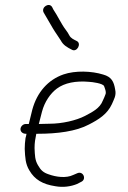

<svg xmlns="http://www.w3.org/2000/svg" viewBox="-20 -736 511 765"><path d="M285 -573C274 -578.7 262.3 -583.3 256.2 -595C252.6 -602.3 247.6 -610 241.4 -618C224.4 -640.2 208.3 -675.4 192.6 -698L188.1 -707C176.9 -728.6 142.6 -707.9 154 -686C164.4 -667.8 179.1 -643.1 190.7 -623C201.9 -604.2 212 -591.5 222.1 -575C232.1 -555.8 247.8 -547.4 266.2 -538C286.7 -525.9 306.8 -563.4 285 -573ZM134.7 -242C138.1 -256.7 142.3 -273 147.3 -291C157.7 -330.6 181 -364 206.6 -383C237.4 -406 282.1 -414.6 334.5 -410C348.6 -409.3 389.8 -403.8 394.6 -393C397.5 -385 404.9 -368.2 399.8 -359C397.5 -352.3 394 -344.3 389.6 -335C377.4 -303.5 347.3 -289.6 318.4 -274C283.7 -256.2 228 -243 176.7 -243C160 -242.3 146 -242 134.7 -242ZM80.6 -203H85.6C84.6 -196.3 83.3 -190.7 81.7 -186C79.6 -171.3 78.6 -157 78.5 -143C80.2 -107.5 81.2 -83.3 97 -57C118.4 -20.3 150.2 -1.6 200.7 6C232.4 11.8 263.1 6.9 287.2 -3L302.6 -11C326.7 -21.1 311.7 -55.8 288.4 -46L272 -39C242.8 -24.7 202.2 -31.3 175.1 -41C152 -48.4 142.6 -57.9 131.1 -78C118.9 -99.2 119.1 -116 117.7 -146C117.6 -167.5 120.6 -183.4 124.6 -203H130.6C208.4 -203 283.1 -212.5 334.6 -240C373.5 -260 407.3 -281.1 425.8 -321C433.3 -339.3 444.3 -355.1 438.9 -379C433.8 -410.6 424.6 -429.7 391 -439C345.3 -453.3 279.8 -455.6 233 -439.5C171.5 -418.2 127.5 -368.4 108.7 -299C103.6 -278.3 98.9 -259.3 94.7 -242H82.7C72.1 -242 62.2 -232.6 61.6 -222C61.1 -211.4 70.1 -203 82.7 -203Z"/></svg>

Font: Just Breathe
Style: Obl1
Weight: 400
Foundry: Cannot Into Space Fonts
Version: Version 0.72